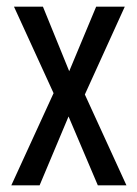

<svg xmlns="http://www.w3.org/2000/svg" viewBox="-20 -557 413 577"><path d="M141 -277 14 0H99L186 -207L274 0H360L235 -273L355 -537H269L188 -343L109 -537H22Z"/></svg>

Font: Noto Sans Myanmar UI ExtraCondensed
Style: Regular
Weight: 400
Width: 2
Designer: Monotype Design Team
Foundry: Monotype Imaging Inc.
Version: Version 2.103